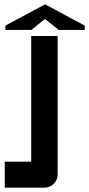

<svg xmlns="http://www.w3.org/2000/svg" viewBox="-20 -866 411 886"><path d="M246 -700V-60Q246 -36 228 -18Q210 0 185 0H2V-120H124V-700ZM188 -778Q179 -771 170 -764.5Q161 -758 152 -750Q146 -745 139 -739Q132 -733 125 -728H5V-748L188 -846L371 -748V-728H251Z"/></svg>

Font: Tschichold
Style: Bold
Weight: 700
Designer: Peter Wiegel
Foundry: Peter Wiegel
Version: Version 1.000; ttfautohint (v1.3)